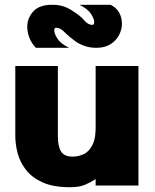

<svg xmlns="http://www.w3.org/2000/svg" viewBox="-20 -776 649 803"><path d="M273 7Q203 7 158.5 -13Q114 -33 89 -65Q64 -97 54 -134.5Q44 -172 44 -208V-500H222V-208Q222 -163 235.5 -142Q249 -121 284 -121Q308 -121 330.5 -131.5Q353 -142 367.5 -171.5Q382 -201 380 -259V-500H559V0H380V-27Q359 -13 335 -3Q311 7 273 7ZM130 -576Q112 -595 103 -618Q94 -641 94 -664Q94 -700 119 -728Q144 -756 198 -756Q230 -756 252.5 -747Q275 -738 309 -713Q320 -705 334.5 -688.5Q349 -672 366 -672Q374 -672 374 -684Q374 -697 360.5 -718Q347 -739 312 -756H443Q468 -743 479 -722Q490 -701 490 -677Q490 -653 478 -629.5Q466 -606 442 -591Q418 -576 383 -576Q355 -576 332 -584.5Q309 -593 293 -605Q267 -624 249.5 -642Q232 -660 214 -660Q207 -660 207 -648Q207 -635 220.5 -614Q234 -593 269 -576Z"/></svg>

Font: Panamera Black
Style: Regular
Weight: 900
Designer: Bastien Sozeau
Foundry: NBR — Bastien Sozeau
Version: Version 3.002; ttfautohint (v1.8.4.7-5d5b);gftools[0.9.33]